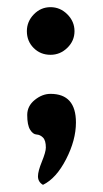

<svg xmlns="http://www.w3.org/2000/svg" viewBox="-20 -473 287 536"><path d="M55 -386Q55 -413 74.5 -433Q94 -453 121 -453Q148 -453 168 -433Q188 -413 188 -386Q188 -359 168 -339.5Q148 -320 121 -320Q93 -320 74 -339Q55 -358 55 -386ZM56 -152Q56 -177 77 -194Q98 -211 121 -211Q192 -211 192 -131Q192 -82 164.5 -28.5Q137 25 100 43Q86 35 86 19Q86 5 97 -22Q108 -49 108 -61Q108 -81 100 -89Q92 -97 82 -97.5Q72 -98 64 -111Q56 -124 56 -152Z"/></svg>

Font: Lobster Two
Style: Regular
Weight: 400
Designer: Pablo Impallari
Foundry: Pablo Impallari. www.impallari.com
Version: Version 1.006